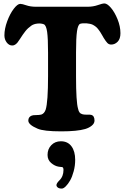

<svg xmlns="http://www.w3.org/2000/svg" viewBox="-20 -744 719 1106"><path d="M256.8 -305.7V-440.4Q256.8 -523.4 251.5 -560.5Q246.1 -597.7 232.9 -604Q216.8 -610.4 195.8 -608.2Q174.8 -606 161.1 -596.7Q140.6 -582.5 126.5 -564.7Q112.3 -546.9 94.7 -519Q85.4 -504.9 80.6 -498.8Q75.7 -492.7 67.9 -487.3Q60.1 -481.9 50.8 -481.9Q31.7 -481.9 18.6 -499.5Q5.4 -517.1 5.4 -540Q5.4 -578.1 21.5 -621.6Q37.6 -665 59.3 -693.4Q81.1 -721.7 96.7 -721.7Q107.4 -721.7 131.6 -713.4Q155.8 -705.1 187.5 -705.1H483.4Q516.6 -705.1 543.2 -714.6Q569.8 -724.1 581.5 -724.1Q597.7 -724.1 619.1 -699Q640.6 -673.8 657.2 -632.8Q673.8 -591.8 673.8 -552.7Q673.8 -520 657.7 -503.7Q641.6 -487.3 620.6 -487.3Q607.4 -487.3 598.6 -496.3Q589.8 -505.4 577.1 -525.9Q574.7 -529.8 567.6 -542.5Q560.5 -555.2 556.9 -560.3Q553.2 -565.4 546.6 -574.5Q540 -583.5 532.5 -589.6Q524.9 -595.7 515.1 -601.1Q501 -607.9 478.8 -609.6Q456.5 -611.3 441.9 -606.9Q429.2 -602.1 423.6 -564.5Q418 -526.9 418 -441.9V-304.7Q418 -156.2 429.7 -117.7Q432.6 -103 438.7 -95.7Q444.8 -88.4 456.5 -85.4Q466.8 -83 483.9 -83.5Q501 -84 506.3 -82Q524.4 -76.7 524.4 -49.3Q524.4 -33.2 509 -20.5Q493.7 -7.8 471.2 -1Q424.8 12.7 333 12.7Q231 12.7 196.3 -2.9Q143.1 -25.4 143.1 -49.3Q143.1 -69.8 161.6 -77.6Q168 -81.1 187 -81.1Q206.1 -81.1 217.8 -84Q235.4 -89.8 243.2 -112.8Q256.8 -156.7 256.8 -305.7ZM305.2 322.3Q305.2 312 321.8 295.4Q345.7 272.5 345.7 234.9Q345.7 220.2 337.9 218.3Q336.9 218.3 331.1 217.8Q325.2 217.3 318.8 216.3Q295.9 212.9 274.9 195.1Q253.9 177.2 253.9 148.4Q253.9 114.7 275.4 92.3Q296.9 69.8 330.6 69.8Q370.1 69.8 391.6 98.6Q413.1 127.4 413.1 176.8Q413.1 210.4 404.5 242.4Q396 274.4 383.8 295.7Q371.6 316.9 358.6 329.6Q345.7 342.3 335.9 342.3Q320.8 342.3 313 336.2Q305.2 330.1 305.2 322.3Z"/></svg>

Font: Cooper*
Style: Bold
Weight: 700
Designer: Owen Earl
Foundry: indestructible type*
Version: Version 0.001